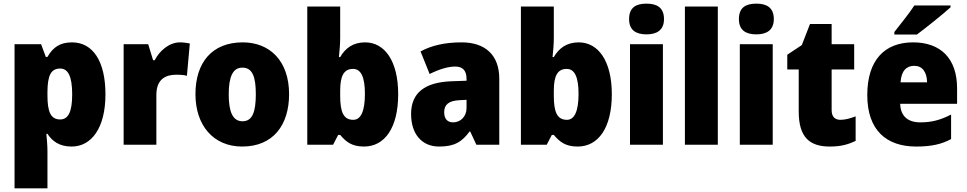

<svg xmlns="http://www.w3.org/2000/svg" viewBox="-20 -796 5320 1056"><path d="M376 -563C309 -563 271 -535 241 -483H232L206 -553H60V240H241V37C241 4 238 -26 235 -60H241C267 -20 306 10 374 10C483 10 560 -92 560 -277C560 -459 491 -563 376 -563ZM311 -419C354 -419 377 -377 377 -277C377 -180 355 -139 311 -139C258 -139 241 -183 241 -271V-292C242 -379 259 -419 311 -419Z M970 -563C910 -563 857 -516 831 -465H822L795 -553H660V0H840V-274C840 -364 895 -385 949 -385C978 -385 995 -383 1008 -379L1024 -557C1009 -560 988 -563 970 -563Z M1570 -278C1570 -461 1464 -563 1315 -563C1146 -563 1055 -452 1055 -278C1055 -107 1153 10 1312 10C1483 10 1570 -109 1570 -278ZM1238 -277C1238 -375 1261 -424 1313 -424C1368 -424 1387 -375 1387 -278C1387 -180 1368 -129 1314 -129C1260 -129 1238 -181 1238 -277Z M1851 -588V-760H1670V0H1812L1840 -54H1851C1883 -16 1915 10 1982 10C2096 10 2170 -93 2170 -278C2170 -460 2096 -563 1988 -563C1922 -563 1879 -531 1851 -482H1844C1848 -520 1851 -556 1851 -588ZM1922 -417C1966 -417 1987 -371 1987 -280C1987 -185 1965 -137 1923 -137C1870 -137 1851 -178 1851 -269V-298C1851 -380 1872 -417 1922 -417Z M2519 -563C2428 -563 2353 -546 2293 -513L2343 -389C2395 -415 2444 -430 2484 -430C2523 -430 2546 -410 2546 -362V-352L2461 -349C2318 -343 2241 -287 2241 -169C2241 -59 2300 10 2395 10C2479 10 2520 -15 2563 -73H2566L2600 0H2726V-363C2726 -494 2648 -563 2519 -563ZM2508 -245 2546 -247V-202C2546 -155 2513 -123 2472 -123C2442 -123 2423 -141 2423 -179C2423 -220 2447 -242 2508 -245Z M3026 -588V-760H2845V0H2987L3015 -54H3026C3058 -16 3090 10 3157 10C3271 10 3345 -93 3345 -278C3345 -460 3271 -563 3163 -563C3097 -563 3054 -531 3026 -482H3019C3023 -520 3026 -556 3026 -588ZM3097 -417C3141 -417 3162 -371 3162 -280C3162 -185 3140 -137 3098 -137C3045 -137 3026 -178 3026 -269V-298C3026 -380 3047 -417 3097 -417Z M3536 -776C3478 -776 3440 -755 3440 -691C3440 -629 3479 -607 3536 -607C3591 -607 3632 -629 3632 -691C3632 -755 3592 -776 3536 -776ZM3626 -553H3445V0H3626Z M3928 0V-760H3747V0Z M4140 -776C4082 -776 4044 -755 4044 -691C4044 -629 4083 -607 4140 -607C4195 -607 4236 -629 4236 -691C4236 -755 4196 -776 4140 -776ZM4230 -553H4049V0H4230Z M4602 -137C4571 -137 4554 -155 4554 -191V-414H4678V-553H4554V-664H4435L4390 -548L4310 -495V-414H4373V-182C4373 -39 4435 10 4544 10C4606 10 4646 -2 4686 -21V-156C4656 -145 4630 -137 4602 -137Z M5208 -756V-766H5009C4980 -721 4932 -663 4899 -620V-606H5023C5075 -645 5168 -719 5208 -756ZM5002 -563C4847 -563 4750 -467 4750 -273C4750 -81 4854 10 5019 10C5103 10 5159 -3 5211 -31V-166C5153 -136 5104 -123 5042 -123C4969 -123 4933 -161 4931 -225H5244V-310C5244 -476 5152 -563 5002 -563ZM5008 -434C5053 -434 5078 -400 5079 -343H4933C4937 -408 4967 -434 5008 -434Z"/></svg>

Font: Noto Sans Gujarati UI SemiCondensed Black
Style: Regular
Weight: 900
Width: 4
Designer: Jelle Bosma - Monotype Design Team, Universal Thirst
Foundry: Monotype Imaging Inc.
Version: Version 2.106